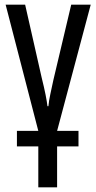

<svg xmlns="http://www.w3.org/2000/svg" viewBox="-20 -557 410 817"><path d="M366 -537 223 0H314V66H223V240H143V66H52V0H143L4 -537H87L157 -228Q168 -184 174 -153.5Q180 -123 182 -105H186Q188 -128 194 -155.5Q200 -183 207 -216L283 -537Z"/></svg>

Font: Noto Sans ExtraCondensed
Style: Regular
Weight: 400
Width: 2
Designer: Monotype Design Team
Foundry: Monotype Imaging Inc.
Version: Version 2.013; ttfautohint (v1.8.4.7-5d5b)